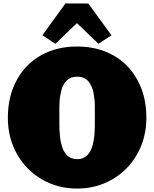

<svg xmlns="http://www.w3.org/2000/svg" viewBox="-20 -1076 892 1110"><path d="M826.2 -394.5Q826.2 -279.8 773.7 -186Q721.2 -92.3 629.4 -39.1Q537.6 14.2 425.8 14.2Q314 14.2 222.2 -39.1Q130.4 -92.3 77.9 -186Q25.4 -279.8 25.4 -394.5Q25.4 -520.5 77.9 -615Q130.4 -709.5 220.5 -758.3Q310.5 -807.1 425.8 -807.1Q541 -807.1 631.1 -758.3Q721.2 -709.5 773.7 -615Q826.2 -520.5 826.2 -394.5ZM425.8 -155.8Q444.8 -155.8 460 -162.1Q475.1 -168.5 485.6 -179.7Q496.1 -190.9 503.9 -206.1Q511.7 -221.2 516.1 -239Q520.5 -256.8 523.4 -275.9Q526.4 -294.9 527.1 -314.2Q527.8 -333.5 528.3 -352.1Q528.8 -370.6 528.3 -387.2Q528.3 -397 528.3 -401.9Q528.3 -407.2 528.3 -418.9Q527.8 -436.5 528.3 -456.1Q528.8 -475.6 526.6 -496.3Q524.4 -517.1 521.2 -536.6Q518.1 -556.2 510.3 -573.7Q502.4 -591.3 491.9 -604.5Q481.4 -617.7 464.4 -625.2Q447.3 -632.8 425.8 -632.8Q406.7 -632.8 391.4 -627Q376 -621.1 365.7 -610.6Q355.5 -600.1 347.4 -586.2Q339.4 -572.3 335.2 -555.9Q331.1 -539.6 327.9 -521.7Q324.7 -503.9 324.2 -486.1Q323.7 -468.3 323 -451.2Q322.3 -434.1 323.2 -418.9Q323.2 -407.2 323.2 -401.9Q323.2 -397 323.2 -387.2Q323.7 -372.6 323.2 -356.4Q322.8 -340.3 324 -323Q325.2 -305.7 326.7 -288.6Q328.1 -271.5 331.8 -254.9Q335.4 -238.3 340.3 -223.6Q345.2 -209 353 -196.5Q360.8 -184.1 370.8 -175Q380.9 -166 395 -160.9Q409.2 -155.8 425.8 -155.8ZM490.7 -1055.7 624.5 -872.1 549.3 -822.8 424.8 -942.4 300.3 -822.8 225.1 -872.1 358.4 -1056.2Z"/></svg>

Font: Bevan
Style: Regular
Weight: 400
Foundry: vernon adams
Version: Version 1.000